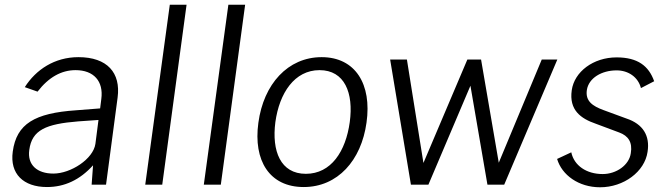

<svg xmlns="http://www.w3.org/2000/svg" viewBox="-20 -782 2817 813"><path d="M179 10C253 10 318 -20 374 -82L368 0H429L478 -369C492 -474 434 -540 312 -540C211 -540 132 -487 85 -413L139 -394C186 -455 240 -485 300 -485C377 -485 419 -438 409 -363L404 -323L302 -315C127 -303 50 -258 34 -140C21 -46 79 10 179 10ZM206 -47C137 -47 95 -84 104 -147C115 -232 175 -257 311 -268L397 -274L384 -173C375 -109 280 -47 206 -47Z M667 0 770 -762H699L595 0Z M915 0 1018 -762H947L843 0Z M1266 10C1410 10 1510 -103 1532 -263C1555 -425 1485 -540 1342 -540C1199 -540 1096 -426 1074 -262C1052 -102 1121 10 1266 10ZM1275 -46C1168 -46 1130 -142 1146 -265C1163 -388 1227 -485 1333 -485C1439 -485 1478 -389 1461 -265C1444 -141 1382 -46 1275 -46Z M2274 -530 2092 -93 2017 -530H1959L1773 -92L1703 -530H1632L1720 0H1794L1972 -419L2044 0H2115L2340 -530Z M2521 11C2621 11 2710 -55 2722 -139C2733 -208 2702 -257 2633 -280L2535 -316C2489 -333 2458 -354 2465 -401C2473 -452 2528 -484 2591 -484C2640 -484 2682 -456 2694 -409L2750 -438C2727 -503 2680 -539 2591 -539C2492 -539 2412 -478 2401 -400C2389 -316 2439 -280 2503 -258L2602 -221C2640 -207 2659 -180 2651 -133C2644 -83 2590 -45 2532 -45C2463 -45 2411 -81 2399 -137L2339 -109C2359 -41 2430 11 2521 11Z"/></svg>

Font: Cheyenne Sans Light
Style: Italic
Weight: 300
Italic angle: -8.13011°
Designer: The Public Sans project authors (U.S. Web Design System), Libre Franklin designed by Pablo Impallari and Rodrigo Fuenzal
Foundry: The Cheyenne Sans Project Authors
Version: Version 2.007